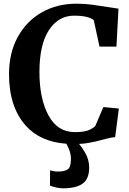

<svg xmlns="http://www.w3.org/2000/svg" viewBox="-20 -771 698 1042"><path d="M251 236 252 153Q272 160 294 160Q333 160 349 147Q365 134 365 91Q365 66 354 38Q347 21 340 9Q198 -1 119 -90Q29 -192 29 -368Q29 -484 76.5 -570.5Q124 -657 207 -704Q290 -751 395 -751Q439 -751 480 -745.5Q521 -740 577 -731Q619 -724 623 -724L612 -518H520L489 -661Q478 -672 451 -679Q424 -686 382 -686Q297 -686 245.5 -607.5Q194 -529 194 -380Q194 -236 243 -145Q292 -54 386 -54Q431 -54 455.5 -62.5Q480 -71 497 -87L541 -190L625 -182L605 -27Q584 -25 563.5 -19.5Q543 -14 538 -13Q498 -2 463 4Q440 9 409 10Q425 28 441 56Q464 95 464 138Q464 200 428.5 225.5Q393 251 322 251Q305 251 285 246.5Q265 242 251 236Z"/></svg>

Font: Koeln Type Serif
Style: Bold
Weight: 700
Designer: Eben Sorkin
Foundry: Eben Sorkin
Version: Version 2.002